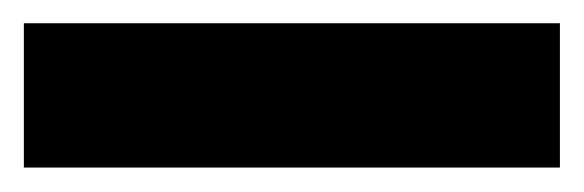

<svg xmlns="http://www.w3.org/2000/svg" viewBox="-30 22 490 161"><path d="M-10 162.5V41.5H439.5V162.5Z"/></svg>

Font: Commissioner
Style: Bold
Weight: 700
Designer: Kostas Bartsokas
Foundry: Kostas Bartsokas
Version: Version 1.000; ttfautohint (v1.8.3)